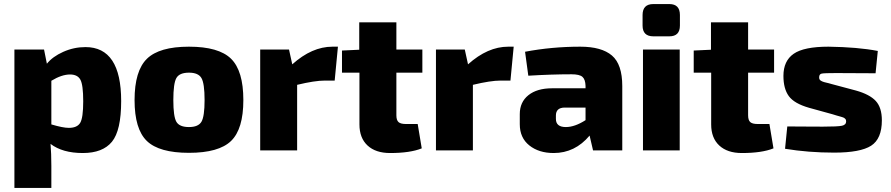

<svg xmlns="http://www.w3.org/2000/svg" viewBox="-20 -741 4391 946"><path d="M197 -497 211 -427Q239 -462 291.5 -485.5Q344 -509 401 -509Q577 -509 577 -243Q577 -98 531.5 -42.5Q486 13 388 13Q288 13 229 -32Q233 15 233 76V185H51V-497ZM233 -343V-128Q290 -111 319 -111Q360 -111 375 -135.5Q390 -160 390 -242Q390 -323 376 -348.5Q362 -374 325 -374Q284 -374 233 -343Z M911 -511Q1058 -511 1118.5 -451.5Q1179 -392 1179 -248Q1179 -105 1118.5 -46.5Q1058 12 911 12Q764 12 703.5 -46.5Q643 -105 643 -248Q643 -392 704 -451.5Q765 -511 911 -511ZM911 -383Q864 -383 849 -356.5Q834 -330 834 -248Q834 -167 849 -141Q864 -115 911 -115Q957 -115 972.5 -141Q988 -167 988 -248Q988 -330 972.5 -356.5Q957 -383 911 -383Z M1645 -511 1629 -344H1581Q1531 -344 1444 -323V0H1262V-497H1404L1420 -424Q1517 -511 1618 -511Z M1933 -383V-173Q1933 -149 1943.5 -139.5Q1954 -130 1980 -130H2038L2058 -10Q2001 13 1902 13Q1831 13 1791 -24Q1751 -61 1751 -128V-383H1665V-492L1750 -496V-631H1933V-497H2061V-383Z M2511 -511 2495 -344H2447Q2397 -344 2310 -323V0H2128V-497H2270L2286 -424Q2383 -511 2484 -511Z M2583 -368 2567 -486Q2699 -511 2839 -511Q2944 -511 2995 -467.5Q3046 -424 3046 -317V0H2902L2885 -73Q2813 13 2708 13Q2635 13 2588 -24.5Q2541 -62 2541 -129V-179Q2541 -238 2583.5 -272Q2626 -306 2700 -306H2865V-318Q2864 -350 2849.5 -362.5Q2835 -375 2796 -375Q2699 -375 2583 -368ZM2719 -172V-155Q2719 -115 2768 -115Q2812 -115 2865 -149V-211H2761Q2719 -210 2719 -172Z M3199 -721H3278Q3330 -721 3330 -667V-615Q3330 -562 3278 -562H3199Q3146 -562 3146 -615V-667Q3146 -721 3199 -721ZM3329 0H3148V-497H3329Z M3666 -383V-173Q3666 -149 3676.5 -139.5Q3687 -130 3713 -130H3771L3791 -10Q3734 13 3635 13Q3564 13 3524 -24Q3484 -61 3484 -128V-383H3398V-492L3483 -496V-631H3666V-497H3794V-383Z M4082 -178 3966 -210Q3893 -231 3866.5 -267.5Q3840 -304 3840 -367Q3840 -441 3890.5 -476Q3941 -511 4062 -511Q4206 -509 4305 -490L4294 -380Q4228 -381 4100 -381Q4042 -381 4029 -378.5Q4016 -376 4016 -360Q4016 -357 4016.5 -354Q4017 -351 4018.5 -349Q4020 -347 4021.5 -345.5Q4023 -344 4026 -342.5Q4029 -341 4032 -339.5Q4035 -338 4040.5 -336.5Q4046 -335 4050.5 -334Q4055 -333 4063 -331Q4071 -329 4077 -327L4197 -295Q4265 -276 4295 -243.5Q4325 -211 4325 -148Q4325 -57 4272 -23Q4219 11 4090 11Q3963 11 3848 -8L3859 -118Q3869 -118 3932 -117.5Q3995 -117 4034 -117Q4108 -117 4128.5 -121.5Q4149 -126 4149 -143Q4149 -147 4148 -150Q4147 -153 4144 -156Q4141 -159 4138.5 -160.5Q4136 -162 4129.5 -164Q4123 -166 4117.5 -167.5Q4112 -169 4101.5 -172Q4091 -175 4082 -178Z"/></svg>

Font: Exo 2.0 Extra Bold
Style: Regular
Weight: 800
Designer: Natanael Gama
Version: Version 1.001;PS 001.001;hotconv 1.0.70;makeotf.lib2.5.58329